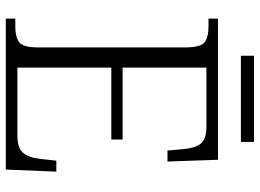

<svg xmlns="http://www.w3.org/2000/svg" viewBox="-134 -740 875 646"><g transform="rotate(90 303.0 -417.5)"><path d="M43 0V-32H70Q105 -32 122.5 -45Q140 -58 140 -109V-603Q140 -655 123 -668.5Q106 -682 70 -682H43V-714H518L524 -544H487L482 -599Q479 -636 464 -655.5Q449 -675 407 -675H208V-393H450V-355H208V-39H436Q479 -39 495 -58.5Q511 -78 515 -115L521 -170H558L551 0ZM168 -791V-835H458V-791Z"/></g></svg>

Font: Noto Serif Myanmar Light
Style: Regular
Weight: 300
Designer: Ben Mitchell and the Monotype Design Team
Foundry: Monotype Imaging Inc.
Version: Version 2.106; ttfautohint (v1.8.4.7-5d5b)